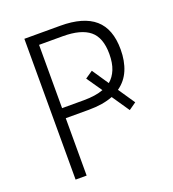

<svg xmlns="http://www.w3.org/2000/svg" viewBox="-131 -814 825 915"><g transform="rotate(-20 281.5 -357.0)"><path d="M96 0V-714H278Q395 -714 452.5 -664Q510 -614 510 -510Q510 -451 491 -406Q472 -361 432 -333L489 -249L452 -223L392 -311Q341 -291 269 -291H152V0ZM262 -342Q322 -342 362 -357L308 -435L346 -461L402 -378Q426 -398 439 -430Q452 -462 452 -508Q452 -591 408 -627Q364 -663 272 -663H152V-342Z"/></g></svg>

Font: Noto Sans Mono SemiCondensed Light
Style: Regular
Weight: 300
Width: 4
Designer: Monotype Design Team
Foundry: Monotype Imaging Inc.
Version: Version 2.014; ttfautohint (v1.8.4.7-5d5b)